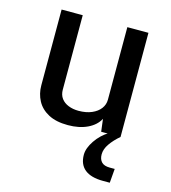

<svg xmlns="http://www.w3.org/2000/svg" viewBox="-111 -610 824 926"><g transform="rotate(15 301.0 -146.5)"><path d="M254.9 10.7Q195.8 10.7 157.5 -9.8Q119.1 -30.3 100.6 -64.9Q82 -99.6 82 -141.6V-520H187.5V-148.4Q187.5 -122.6 200.4 -105Q213.4 -87.4 236.1 -78.4Q258.8 -69.3 286.6 -69.3Q324.7 -69.3 352.5 -81.3Q380.4 -93.3 395.3 -113.3Q410.2 -133.3 410.2 -157.7V-520H515.6V0H418.9L411.1 -62.5Q393.1 -28.3 352.1 -8.8Q311 10.7 254.9 10.7ZM488.8 226.6Q428.7 226.6 397.7 201.7Q366.7 176.8 366.7 128.4Q366.7 95.7 392.6 57.4Q418.5 19 458.5 -4.9L515.6 0Q486.3 24.9 467.8 51.5Q449.2 78.1 449.2 104.5Q449.2 128.9 462.4 142.6Q475.6 156.2 503.4 156.2H528.3L522.5 226.6Z"/></g></svg>

Font: Monda Medium
Style: Regular
Weight: 500
Designer: Vernon Adams
Foundry: Vernon Adams
Version: Version 2.200